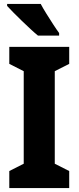

<svg xmlns="http://www.w3.org/2000/svg" viewBox="-20 -951 397 971"><path d="M330 0H27V-86L100 -123V-591L27 -628V-714H330V-628L257 -591V-123L330 -86ZM186 -931Q197 -910 214.5 -882Q232 -854 249.5 -827Q267 -800 279 -784V-771H172Q157 -783 135.5 -803Q114 -823 91 -845Q68 -867 48 -887.5Q28 -908 16 -921V-931Z"/></svg>

Font: Noto Sans Gujarati UI Condensed ExtraBold
Style: Regular
Weight: 800
Width: 3
Designer: Jelle Bosma - Monotype Design Team, Universal Thirst
Foundry: Monotype Imaging Inc.
Version: Version 2.106; ttfautohint (v1.8.4.7-5d5b)